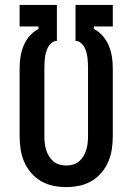

<svg xmlns="http://www.w3.org/2000/svg" viewBox="-20 -755 540 783"><path d="M250 8Q223 8 196.5 2.5Q170 -3 147 -16.5Q124 -30 106.5 -50.5Q89 -71 78.5 -95.5Q68 -120 64 -146.5Q60 -173 60 -200V-476Q60 -500 63.5 -523Q67 -546 76 -568Q85 -590 100.5 -608Q116 -626 137 -637V-647H60V-735H212V-588H211Q200 -588 191 -580.5Q182 -573 176.5 -563.5Q171 -554 168 -543Q165 -532 163.5 -521Q162 -510 161.5 -498.5Q161 -487 161 -476V-200Q161 -186 162.5 -172Q164 -158 168 -144.5Q172 -131 179.5 -118.5Q187 -106 197.5 -97Q208 -88 222 -84Q236 -80 250 -80Q264 -80 278 -84Q292 -88 302.5 -97Q313 -106 320.5 -118.5Q328 -131 332 -144.5Q336 -158 337.5 -172Q339 -186 339 -200V-476Q339 -487 338.5 -498.5Q338 -510 336.5 -521Q335 -532 332 -543Q329 -554 323.5 -563.5Q318 -573 309 -580.5Q300 -588 289 -588H288V-735H440V-647H363V-637Q384 -626 399.5 -608Q415 -590 424 -568Q433 -546 436.5 -523Q440 -500 440 -476V-200Q440 -173 436 -146.5Q432 -120 421.5 -95.5Q411 -71 393.5 -50.5Q376 -30 353 -16.5Q330 -3 303.5 2.5Q277 8 250 8Z"/></svg>

Font: Zed Sans Semibold
Style: Regular
Weight: 600
Designer: Belleve Invis
Foundry: Belleve Invis
Version: Version 1.0.0; ttfautohint (v1.8.4)